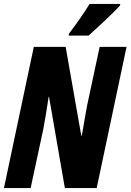

<svg xmlns="http://www.w3.org/2000/svg" viewBox="-23 -951 660 971"><path d="M-3 0 148 -714H309L388 -265H391Q398 -308 405 -348Q412 -388 417 -415L481 -714H617L466 0H305L225 -461H223Q216 -413 208.5 -369Q201 -325 196 -298L132 0ZM326 -781Q355 -819 381 -856.5Q407 -894 430 -931H585L584 -923Q573 -911 551.5 -889.5Q530 -868 505 -844.5Q480 -821 458 -801Q436 -781 425 -771H324Z"/></svg>

Font: Noto Sans ExtraCondensed ExtraBold
Style: Italic
Weight: 800
Width: 2
Italic angle: -12°
Designer: Monotype Design Team
Foundry: Monotype Imaging Inc.
Version: Version 2.013; ttfautohint (v1.8.4.7-5d5b)